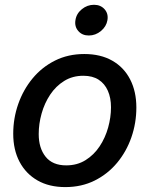

<svg xmlns="http://www.w3.org/2000/svg" viewBox="-20 -762 619 794"><path d="M250 11.7Q183.1 11.7 135 -15.9Q86.9 -43.5 60.8 -93Q34.7 -142.6 34.7 -209Q34.7 -272.5 55.4 -331.8Q76.2 -391.1 114.7 -437.7Q153.3 -484.4 207.5 -511.5Q261.7 -538.6 328.6 -538.6Q396 -538.6 444.1 -511.2Q492.2 -483.9 518.1 -433.8Q543.9 -383.8 543.9 -317.4Q543.9 -253.4 523.4 -194.3Q502.9 -135.3 464.4 -88.9Q425.8 -42.5 371.6 -15.4Q317.4 11.7 250 11.7ZM253.9 -78.1Q299.3 -78.1 334 -99.9Q368.7 -121.6 392.1 -157Q415.5 -192.4 427.2 -234.6Q439 -276.9 439 -318.4Q439 -357.4 426 -386.7Q413.1 -416 387.9 -432.4Q362.8 -448.7 324.7 -448.7Q279.8 -448.7 245.4 -427.2Q210.9 -405.8 187.5 -370.6Q164.1 -335.4 152.1 -292.7Q140.1 -250 140.1 -207.5Q140.1 -149.4 168.7 -113.8Q197.3 -78.1 253.9 -78.1ZM347.2 -615.2Q319.8 -615.2 303.7 -633.8Q287.6 -652.3 292 -678.7Q295.9 -705.6 318.4 -723.9Q340.8 -742.2 368.7 -742.2Q396 -742.2 412.4 -723.9Q428.7 -705.6 424.3 -678.7Q419.9 -652.3 397.5 -633.8Q375 -615.2 347.2 -615.2Z"/></svg>

Font: Inter 24pt Medium
Style: Italic
Weight: 500
Italic angle: -9.3988°
Designer: Rasmus Andersson
Foundry: rsms
Version: Version 4.001;git-66647c0bb